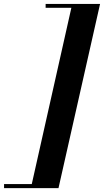

<svg xmlns="http://www.w3.org/2000/svg" viewBox="-116 -800 525 970"><path d="M-95.5 150.5V130H44.5L244.5 -760.5H114.5V-780H389.5L179.5 150.5Z"/></svg>

Font: Bodoni Moda 11pt
Style: Bold Italic
Weight: 700
Italic angle: -13°
Designer: Owen Earl
Foundry: indestructible type
Version: Version 2.004